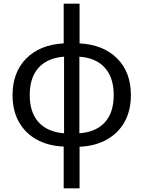

<svg xmlns="http://www.w3.org/2000/svg" viewBox="-20 -780 777 1040"><path d="M325 240V14Q239 10 177 -25Q115 -60 81.5 -121Q48 -182 48 -265Q48 -388 122 -463Q196 -538 325 -545V-760H411V-545Q540 -538 614.5 -463.5Q689 -389 689 -265Q689 -182 655.5 -121Q622 -60 559.5 -24.5Q497 11 411 15V240ZM141 -265Q141 -171 189 -118Q237 -65 327 -58V-473Q236 -466 188.5 -412.5Q141 -359 141 -265ZM596 -265Q596 -359 548.5 -412.5Q501 -466 410 -473V-58Q501 -65 548.5 -118Q596 -171 596 -265Z"/></svg>

Font: Noto Sans Living
Style: Regular
Weight: 400
Designer: Monotype Design Team
Foundry: Monotype Imaging Inc.
Version: Version 2.013; ttfautohint (v1.8.4.7-5d5b)